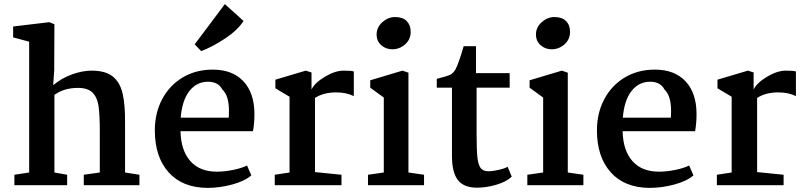

<svg xmlns="http://www.w3.org/2000/svg" viewBox="-20 -902 3916 935"><path d="M122 -62V-699L44 -720V-773L220 -794L245 -784L244 -560L239 -487Q279 -521 330 -539.5Q381 -558 426 -558Q493 -558 528.5 -530Q564 -502 577 -447Q590 -392 589 -300V-62L659 -51V0H388V-51L466 -62V-264Q466 -342 460 -384.5Q454 -427 431 -450.5Q408 -474 360 -474Q292 -474 245 -440V-62L307 -51V0H50V-51Z M734 0ZM1219 -346Q1219 -302 1212 -263H859Q861 -170 906.5 -118Q952 -66 1036 -66Q1073 -66 1115 -74.5Q1157 -83 1183 -96L1204 -48Q1172 -20 1111 -3.5Q1050 13 990 13Q868 12 801 -63Q734 -138 734 -267Q734 -352 770 -419.5Q806 -487 870 -525Q934 -563 1016 -563Q1112 -563 1165.5 -506Q1219 -449 1219 -346ZM860 -329H1094Q1095 -340 1095 -362Q1095 -436 1063 -466Q1043 -504 993 -504Q938 -504 902.5 -459Q867 -414 860 -329ZM1075 -882 1166 -800Q1138 -756 1078.5 -716Q1019 -676 960 -653L928 -686Z M1390 -62V-431L1321 -472V-514L1469 -558L1497 -549V-466Q1513 -499 1562.5 -528.5Q1612 -558 1654 -558Q1692 -558 1703 -554V-434Q1667 -452 1617 -452Q1555 -452 1514 -425V-64L1643 -51V0H1318V-51Z M1980 -747Q1980 -710 1953 -686Q1926 -662 1890 -662Q1859 -662 1836.5 -682Q1814 -702 1814 -734Q1814 -769 1842 -794Q1870 -819 1904 -819Q1941 -819 1960.5 -799.5Q1980 -780 1980 -747ZM1969 -548V-62L2045 -51V0H1772V-51L1849 -62V-427L1783 -475V-511L1940 -558Z M2298 -546H2462V-475H2301V-252Q2301 -175 2304.5 -139Q2308 -103 2319.5 -85.5Q2331 -68 2358 -68Q2379 -68 2409.5 -75Q2440 -82 2452 -90L2472 -42Q2447 -17 2397.5 -2.5Q2348 12 2303 12Q2239 12 2210 -25Q2181 -62 2181 -142V-475H2107V-518Q2154 -530 2169.5 -536.5Q2185 -543 2197 -562Q2212 -588 2238 -677H2298Z M2756 -747Q2756 -710 2729 -686Q2702 -662 2666 -662Q2635 -662 2612.5 -682Q2590 -702 2590 -734Q2590 -769 2618 -794Q2646 -819 2680 -819Q2717 -819 2736.5 -799.5Q2756 -780 2756 -747ZM2745 -548V-62L2821 -51V0H2548V-51L2625 -62V-427L2559 -475V-511L2716 -558Z M3372 -346Q3372 -302 3365 -263H3012Q3014 -170 3059.5 -118Q3105 -66 3189 -66Q3226 -66 3268 -74.5Q3310 -83 3336 -96L3357 -48Q3325 -20 3264 -3.5Q3203 13 3143 13Q3021 12 2954 -63Q2887 -138 2887 -267Q2887 -352 2923 -419.5Q2959 -487 3023 -525Q3087 -563 3169 -563Q3265 -563 3318.5 -506Q3372 -449 3372 -346ZM3013 -329H3247Q3248 -340 3248 -362Q3248 -436 3216 -466Q3196 -504 3146 -504Q3091 -504 3055.5 -459Q3020 -414 3013 -329Z M3543 -62V-431L3474 -472V-514L3622 -558L3650 -549V-466Q3666 -499 3715.5 -528.5Q3765 -558 3807 -558Q3845 -558 3856 -554V-434Q3820 -452 3770 -452Q3708 -452 3667 -425V-64L3796 -51V0H3471V-51Z"/></svg>

Font: Martel
Style: Bold
Weight: 700
Designer: Dan Reynolds
Foundry: Dan Reynolds
Version: Version 1.001; ttfautohint (v1.1) -l 5 -r 5 -G 72 -x 0 -D la